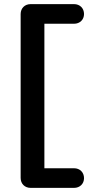

<svg xmlns="http://www.w3.org/2000/svg" viewBox="-20 -720 443 930"><path d="M339 190C367 190 387 170 387 143C387 115 367 95 339 95H195V-605H339C367 -605 387 -625 387 -652C387 -680 367 -700 339 -700H128C100 -700 80 -680 80 -652V142C80 170 100 190 128 190Z"/></svg>

Font: Hotpoint
Style: Bold
Weight: 700
Designer: Andrew Paglinawan, Luciano Perondi, Riccardo Olocco
Foundry: CAST Cooperativa Anonima Servizi Tipografici
Version: Version 1.000;PS 2.1;hotconv 16.6.51;makeotf.lib2.5.65220